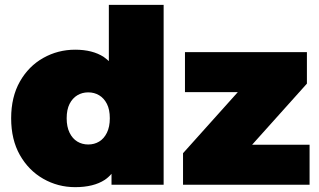

<svg xmlns="http://www.w3.org/2000/svg" viewBox="-20 -762 1315 792"><path d="M290 10Q219 10 158.5 -24.5Q98 -59 62 -122.5Q26 -186 26 -274Q26 -362 62 -425.5Q98 -489 158.5 -523Q219 -557 290 -557Q362 -557 408 -527Q419 -519 429 -510V-742H655V0H440V-45Q427 -30 412 -20Q366 10 290 10ZM344 -166Q369 -166 389 -178Q409 -190 421 -214.5Q433 -239 433 -274Q433 -310 421 -333.5Q409 -357 389 -369Q369 -381 344 -381Q319 -381 299 -369Q279 -357 267 -333.5Q255 -310 255 -274Q255 -239 267 -214.5Q279 -190 299 -178Q319 -166 344 -166ZM735 0V-130L961 -382H743V-547H1246V-417L1020 -165H1257V0Z"/></svg>

Font: Montserrat Thin Black
Style: Regular
Weight: 900
Version: Version 9.000